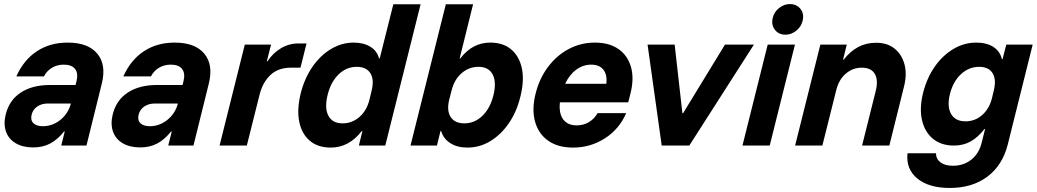

<svg xmlns="http://www.w3.org/2000/svg" viewBox="-20 -721 5135 951"><path d="M145 9.2Q92.5 9.2 57.5 -11.7Q22.5 -32.5 9.6 -69.6Q-3.3 -106.7 8.3 -154.2Q25.8 -225 82.9 -262.5Q140 -300 227.5 -300H354.2L359.2 -320Q368.3 -358.3 351.7 -379.6Q335 -400.8 295.8 -400.8Q263.3 -400.8 237.5 -385.4Q211.7 -370 197.5 -342.5H60.8Q97.5 -424.2 162.5 -467.1Q227.5 -510 315 -510Q416.7 -510 462.1 -455Q507.5 -400 484.2 -306.7L408.3 0H283.3L300.8 -70H297.5Q265 -29.2 228.3 -10Q191.7 9.2 145 9.2ZM192.5 -95.8Q223.3 -95.8 250.8 -109.2Q278.3 -122.5 299.2 -146.7Q320 -170.8 329.2 -201.7L330.8 -208.3H217.5Q186.7 -208.3 165 -193.8Q143.3 -179.2 136.7 -153.3Q130 -126.7 145 -111.2Q160 -95.8 192.5 -95.8Z M675 9.2Q622.5 9.2 587.5 -11.7Q552.5 -32.5 539.6 -69.6Q526.7 -106.7 538.3 -154.2Q555.8 -225 612.9 -262.5Q670 -300 757.5 -300H884.2L889.2 -320Q898.3 -358.3 881.7 -379.6Q865 -400.8 825.8 -400.8Q793.3 -400.8 767.5 -385.4Q741.7 -370 727.5 -342.5H590.8Q627.5 -424.2 692.5 -467.1Q757.5 -510 845 -510Q946.7 -510 992.1 -455Q1037.5 -400 1014.2 -306.7L938.3 0H813.3L830.8 -70H827.5Q795 -29.2 758.3 -10Q721.7 9.2 675 9.2ZM722.5 -95.8Q753.3 -95.8 780.8 -109.2Q808.3 -122.5 829.2 -146.7Q850 -170.8 859.2 -201.7L860.8 -208.3H747.5Q716.7 -208.3 695 -193.8Q673.3 -179.2 666.7 -153.3Q660 -126.7 675 -111.2Q690 -95.8 722.5 -95.8Z M1067.5 0 1192.5 -500H1322.5L1301.7 -417.5H1305Q1331.7 -458.3 1371.7 -482.1Q1411.7 -505.8 1457.5 -505.8H1498.3L1468.3 -385.8H1421.7Q1357.5 -385.8 1319.2 -349.2Q1280.8 -312.5 1265.8 -252.5L1202.5 0Z M1618.3 10Q1554.2 10 1514.2 -24.2Q1474.2 -58.3 1462.1 -118.3Q1450 -178.3 1469.2 -257.5Q1488.3 -333.3 1527.5 -390Q1566.7 -446.7 1619.6 -478.3Q1672.5 -510 1731.7 -510Q1780.8 -510 1814.2 -489.6Q1847.5 -469.2 1857.5 -431.7H1860.8L1928.3 -700H2063.3L1888.3 0H1757.5L1775 -71.7H1771.7Q1708.3 10 1618.3 10ZM1676.7 -110Q1724.2 -110 1760.4 -141.7Q1796.7 -173.3 1810 -227.5L1820.8 -272.5Q1834.2 -327.5 1814.2 -358.8Q1794.2 -390 1746.7 -390Q1695.8 -390 1657.1 -352.5Q1618.3 -315 1602.5 -250Q1586.7 -185 1606.7 -147.5Q1626.7 -110 1676.7 -110Z M2295 10Q2245 10 2210.8 -11.7Q2176.7 -33.3 2165 -71.7H2161.7L2144.2 0H2013.3L2188.3 -700H2323.3L2256.7 -431.7H2260Q2320 -510 2408.3 -510Q2472.5 -510 2512.5 -475.8Q2552.5 -441.7 2565 -381.7Q2577.5 -321.7 2557.5 -242.5Q2539.2 -166.7 2500 -110Q2460.8 -53.3 2408.3 -21.7Q2355.8 10 2295 10ZM2280 -110Q2330.8 -110 2369.6 -147.5Q2408.3 -185 2424.2 -250Q2440 -315 2420 -352.5Q2400 -390 2350 -390Q2302.5 -390 2266.2 -358.3Q2230 -326.7 2216.7 -272.5L2205 -227.5Q2191.7 -173.3 2212.1 -141.7Q2232.5 -110 2280 -110Z M2818.3 10Q2743.3 10 2695 -24.2Q2646.7 -58.3 2630 -119.2Q2613.3 -180 2633.3 -259.2Q2652.5 -334.2 2695.4 -390.8Q2738.3 -447.5 2797.9 -478.8Q2857.5 -510 2926.7 -510Q2998.3 -510 3044.2 -477.5Q3090 -445 3105.8 -387.5Q3121.7 -330 3101.7 -253.3L3091.7 -214.2H2753.3Q2747.5 -159.2 2769.6 -129.6Q2791.7 -100 2836.7 -100Q2870 -100 2897.1 -116.2Q2924.2 -132.5 2940 -160.8H3081.7Q3047.5 -81.7 2976.2 -35.8Q2905 10 2818.3 10ZM2779.2 -305.8H2983.3Q2988.3 -351.7 2968.3 -376.2Q2948.3 -400.8 2908.3 -400.8Q2868.3 -400.8 2834.6 -376.2Q2800.8 -351.7 2779.2 -305.8Z M3257.5 0 3187.5 -500H3321.7L3360 -160H3363.3L3570.8 -500H3714.2L3394.2 0Z M3657.5 0 3782.5 -500H3917.5L3792.5 0ZM3870.8 -549.2Q3836.7 -549.2 3817.9 -573.8Q3799.2 -598.3 3807.5 -632.5Q3814.2 -661.7 3838.8 -681.2Q3863.3 -700.8 3891.7 -700.8Q3926.7 -700.8 3945.4 -676.2Q3964.2 -651.7 3955 -616.7Q3948.3 -588.3 3923.8 -568.8Q3899.2 -549.2 3870.8 -549.2Z M3918.3 0 4043.3 -500H4174.2L4155.8 -425.8H4159.2Q4190.8 -466.7 4230.4 -487.9Q4270 -509.2 4320 -509.2Q4375 -509.2 4410.8 -480.4Q4446.7 -451.7 4460 -402.5Q4473.3 -353.3 4457.5 -291.7L4385 0H4250L4318.3 -273.3Q4330.8 -325.8 4312.5 -355.8Q4294.2 -385.8 4248.3 -385.8Q4203.3 -385.8 4168.8 -355.8Q4134.2 -325.8 4121.7 -273.3L4053.3 0Z M4684.2 210Q4580.8 210 4523.8 163.3Q4466.7 116.7 4475 38.3H4615.8Q4616.7 67.5 4639.2 83.8Q4661.7 100 4700 100Q4753.3 100 4791.7 69.2Q4830 38.3 4842.5 -15L4859.2 -81.7H4855.8Q4823.3 -40 4787.1 -20Q4750.8 0 4705 0Q4641.7 0 4600.8 -33.8Q4560 -67.5 4546.7 -126.7Q4533.3 -185.8 4552.5 -262.5Q4571.7 -336.7 4610.8 -392.1Q4650 -447.5 4702.9 -478.8Q4755.8 -510 4815.8 -510Q4866.7 -510 4900 -488.8Q4933.3 -467.5 4942.5 -428.3H4945.8L4964.2 -500H5095L4971.7 -5.8Q4945.8 97.5 4870.8 153.8Q4795.8 210 4684.2 210ZM4762.5 -120Q4810 -120 4845.8 -152.1Q4881.7 -184.2 4894.2 -238.3L4902.5 -273.3Q4915.8 -327.5 4896.2 -358.8Q4876.7 -390 4830 -390Q4779.2 -390 4740 -353.8Q4700.8 -317.5 4685 -255Q4670 -193.3 4690.8 -156.7Q4711.7 -120 4762.5 -120Z"/></svg>

Font: Funnel Sans
Style: Bold Italic
Weight: 700
Italic angle: -14.036°
Designer: NORD ID, Kristian Moeller
Foundry: Dicotype
Version: Version 1.000